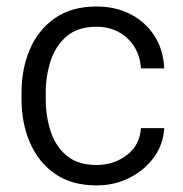

<svg xmlns="http://www.w3.org/2000/svg" viewBox="-20 -558 560 588"><path d="M275.9 -52.7Q328.1 -52.7 368.2 -82.8Q408.2 -112.8 411.6 -165.5H482.9Q480.5 -116.7 451.9 -76.9Q423.3 -37.1 377.2 -13.7Q331.1 9.8 275.9 9.8Q199.2 9.8 148.2 -25.9Q97.2 -61.5 71.5 -121.6Q45.9 -181.6 45.9 -253.9V-274.4Q45.9 -347.2 71.5 -407Q97.2 -466.8 148.2 -502.4Q199.2 -538.1 275.9 -538.1Q335 -538.1 380.9 -513.9Q426.8 -489.7 453.6 -447.3Q480.5 -404.8 482.9 -348.6H411.6Q408.2 -404.8 370.4 -440.4Q332.5 -476.1 275.9 -476.1Q218.3 -476.1 184.1 -446.8Q149.9 -417.5 135 -371.3Q120.1 -325.2 120.1 -274.4V-253.9Q120.1 -202.6 134.8 -156.7Q149.4 -110.8 183.6 -81.8Q217.8 -52.7 275.9 -52.7Z"/></svg>

Font: Vazirmatn FD Light
Style: Regular
Weight: 300
Designer: Saber Rastikerdar
Foundry: Saber Rastikerdar
Version: Version 33.003